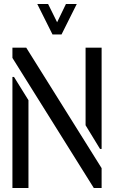

<svg xmlns="http://www.w3.org/2000/svg" viewBox="-20 -938 569 958"><path d="M242 -766 166 -918H220L265 -827L309 -918H363L287 -766ZM448 0 42 -649V-700H111L487 -99V0ZM42 0V-554H50L122 -438V0ZM479 -195 407 -313V-700H487V-195Z"/></svg>

Font: Stick No Bills
Style: Regular
Weight: 400
Version: Version 2.000